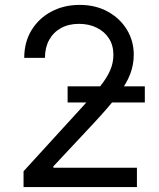

<svg xmlns="http://www.w3.org/2000/svg" viewBox="-20 -757 645 777"><path d="M75.3 0V-63.9L315.3 -326.7Q357.6 -372.9 384.9 -407.1Q412.3 -441.4 425.6 -471.8Q438.9 -502.1 438.9 -535.5Q438.9 -573.9 420.6 -601.9Q402.3 -630 370.7 -645.2Q339.1 -660.5 299.7 -660.5Q257.8 -660.5 226.7 -643.3Q195.7 -626.1 178.8 -595.2Q161.9 -564.3 161.9 -522.7H78.1Q78.1 -586.6 107.6 -634.9Q137.1 -683.2 188 -710.2Q239 -737.2 302.6 -737.2Q366.5 -737.2 415.8 -710.2Q465.2 -683.2 493.3 -637.4Q521.3 -591.6 521.3 -535.5Q521.3 -495.4 506.9 -457.2Q492.5 -419 457.2 -372.3Q421.9 -325.6 359.4 -258.5L196 -83.8V-78.1H534.1V0ZM253.6 -342.3V-407.7H566.1V-342.3Z"/></svg>

Font: InterMG
Style: Regular
Weight: 400
Designer: Rasmus Andersson
Foundry: rsms
Version: Version 3.019;December 26, 2023;FontCreator 15.0.0.2955 64-b